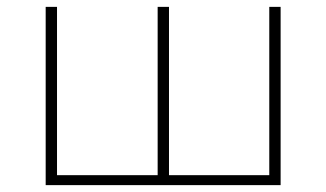

<svg xmlns="http://www.w3.org/2000/svg" viewBox="-20 -539 950 559"><path d="M113 0V-519H146V-29H439V-519H472V-29H764V-519H797V0Z"/></svg>

Font: Montserrat ExtraLight
Style: Regular
Weight: 200
Designer: Julieta Ulanovsky
Foundry: Julieta Ulanovsky
Version: Version 9.000; ttfautohint (v1.8.4.7-5d5b)